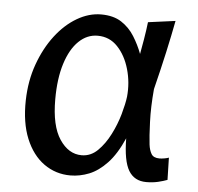

<svg xmlns="http://www.w3.org/2000/svg" viewBox="-41 -504 575 557"><g transform="rotate(5 246.0 -225.5)"><path d="M183.3 11.3Q140.5 11.3 106.4 -12.9Q72.3 -37.2 53.2 -83.5Q34.2 -129.7 35.7 -194.6Q37 -251.5 54.4 -300Q71.8 -348.5 99.6 -384.9Q127.5 -421.4 162 -441.6Q196.6 -461.8 231.9 -461.8Q267.8 -461.8 291.1 -446.7Q314.5 -431.5 329.5 -407.4Q344.5 -383.3 354.2 -357.4Q356.9 -371.5 361.8 -400.2Q366.6 -428.9 369.1 -451.2L448.4 -461.8Q440.7 -421 429.3 -369.3Q417.8 -317.5 403.3 -259.5Q398.5 -206.9 400.2 -163.5Q401.8 -120.1 404.6 -97.9Q406.6 -81.8 412.9 -71.1Q419.2 -60.3 436.6 -60.3Q442.7 -60.3 451.3 -61.8Q459.8 -63.3 463.8 -65.1L465.4 -0.4Q454.5 3.8 438.7 7.6Q422.9 11.3 404.3 11.3Q369.6 11.3 352.9 -16.5Q336.2 -44.4 335.5 -110.1Q315 -63.4 290 -36.9Q265 -10.4 237.9 0.5Q210.8 11.3 183.3 11.3ZM210.8 -49.9Q237.2 -49.9 257.5 -69.8Q277.8 -89.8 292.7 -119.2Q307.7 -148.6 316.3 -179.2Q324.9 -209.9 327.4 -230.4Q331.5 -271.7 320.3 -310.6Q309.1 -349.6 285.5 -374.5Q261.9 -399.4 227.3 -399.4Q196.5 -399.4 172.4 -376.1Q148.2 -352.8 134.4 -309.2Q120.6 -265.6 120.6 -204.9Q120.6 -127.9 146.6 -88.9Q172.6 -49.9 210.8 -49.9Z"/></g></svg>

Font: Ancizar Sans Thin
Style: Italic
Weight: 100
Italic angle: -4°
Designer: Cesar Puertas, Viviana Monsalve, Julian Moncada, Julian Prieto, Jose Castro, Mariel Hernandez, Felipe Aragon, Sara Alarc
Version: Version 8.100